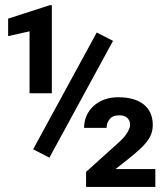

<svg xmlns="http://www.w3.org/2000/svg" viewBox="-20 -733 640 753"><path d="M173.8 -114.7 109.9 -147.5 359.4 -605.5 423.3 -572.8ZM183.3 -367.2H95.9V-610.2L11.9 -591.3V-659.9L175 -712.6H183.3ZM589.2 0H317.6V-58.9L443.8 -172.7Q468.8 -194.7 479.6 -213.4Q490.3 -232 490.3 -242.6Q490.3 -259.7 479.6 -270.3Q468.8 -280.8 447.7 -280.8Q422.7 -280.8 410.4 -266.1Q398.1 -251.4 398.1 -231.6H309.7Q309.7 -256.2 318.9 -278Q328.2 -299.7 345.8 -316.2Q363.3 -332.7 387.9 -342.1Q412.6 -351.6 443.8 -351.6Q508.4 -351.6 543.7 -323.2Q579.1 -294.9 579.1 -243Q579.1 -223.7 573.2 -207.9Q567.2 -192 555.4 -176.7Q543.5 -161.3 525.9 -145.5Q508.4 -129.6 484.6 -110.7L433.2 -69.9H589.2Z"/></svg>

Font: Roboto Mono
Style: Bold
Weight: 700
Designer: Google
Version: Version 2.000985; 2015; ttfautohint (v1.3)